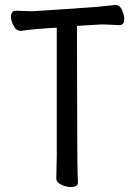

<svg xmlns="http://www.w3.org/2000/svg" viewBox="-20 -734 540 771"><path d="M263 17Q246 17 226 7.5Q206 -2 206 -18L208 -107V-623Q106 -617 64 -610Q45 -610 34.5 -630.5Q24 -651 24 -667Q24 -691 45 -691Q52 -691 70.5 -690Q89 -689 109 -689Q122 -689 365 -706L443 -714Q461 -714 470 -693.5Q479 -673 479 -657Q479 -633 459 -633Q402 -636 388 -636L289 -630Q290 -74 291.5 -45.5Q293 -17 293 0Q293 17 263 17Z"/></svg>

Font: LXGW WenKai Mono
Style: Bold
Weight: 700
Designer: Fontworks Inc.
Version: Version 1.250;January 17, 2023